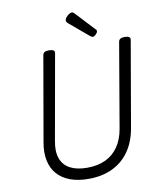

<svg xmlns="http://www.w3.org/2000/svg" viewBox="-126 -1342 1194 1457"><g transform="rotate(-10 471.0 -614.0)"><path d="M437 19Q356 19 295.5 -3.5Q235 -26 197 -69Q159 -112 146 -175Q133 -238 148 -318L261 -967Q264 -981 275 -987.5Q286 -994 309 -994Q332 -994 343 -987Q354 -980 351 -965L235 -312Q219 -230 239 -175Q259 -120 310.5 -93Q362 -66 441 -66Q523 -66 583 -94.5Q643 -123 681 -178Q719 -233 733 -312L845 -967Q848 -981 859 -987.5Q870 -994 893 -994Q939 -994 934 -965L820 -306Q802 -201 751 -128.5Q700 -56 620.5 -18.5Q541 19 437 19ZM655 -1037Q651 -1037 646.5 -1039.5Q642 -1042 636 -1046L489 -1170Q480 -1178 477 -1183Q474 -1188 474 -1195Q474 -1206 484 -1218Q494 -1230 506.5 -1238.5Q519 -1247 529 -1247Q535 -1247 539.5 -1244Q544 -1241 549 -1236L684 -1091Q691 -1085 692 -1081.5Q693 -1078 693 -1074Q693 -1064 679.5 -1050.5Q666 -1037 655 -1037Z"/></g></svg>

Font: Playwrite DE VA
Style: Regular
Weight: 400
Designer: Veronika Burian, José Scaglione
Foundry: TypeTogether
Version: Version 1.002